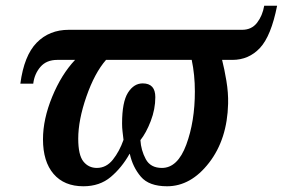

<svg xmlns="http://www.w3.org/2000/svg" viewBox="-20 -640 987 670"><path d="M271 10Q328 10 366.5 -22.5Q405 -55 432 -103H433Q443 -57 471.5 -23.5Q500 10 563 10Q646 10 709.5 -72Q773 -154 776 -278Q777 -316 770 -358Q763 -400 755 -431H791Q848 -431 887 -472.5Q926 -514 947 -620H902Q896 -585 877 -560.5Q858 -536 825 -536H220Q152 -536 108 -491Q64 -446 51 -348H96Q100 -382 121 -406.5Q142 -431 180 -431H242Q194 -380 162 -302Q130 -224 130 -154Q130 -76 167 -33Q204 10 271 10ZM318 -54Q289 -54 271 -76.5Q253 -99 253 -156Q253 -221 281.5 -303Q310 -385 350 -431H649Q660 -379 660 -321Q660 -216 630 -135Q600 -54 545 -54Q505 -54 488.5 -85Q472 -116 470 -151Q490 -176 506 -217.5Q522 -259 522 -301Q522 -349 478 -349Q447 -349 426.5 -316.5Q406 -284 406 -209Q406 -194 407.5 -182Q409 -170 411 -152Q397 -112 374 -83Q351 -54 318 -54Z"/></svg>

Font: Noto Serif SemiCondensed Semi
Style: Italic
Weight: 600
Width: 4
Italic angle: -12°
Designer: Monotype Design Team
Foundry: Monotype Imaging Inc.
Version: Version 1.901